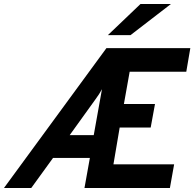

<svg xmlns="http://www.w3.org/2000/svg" viewBox="-52 -941 973 961"><path d="M-32.2 0 480.6 -700H900.6L880.4 -582H597L568.2 -420.6H723.8L702.2 -302.6H547L515.8 -118.6H819.6L798.4 0H370.8L397.8 -150.4H213.4L104.4 0ZM296.8 -264.6H417.2L458.4 -494.6Q452.2 -482.6 443.7 -469.6Q435.2 -456.5 425.2 -443ZM487.8 -765 651.2 -921H803.6L601 -765Z"/></svg>

Font: Overpass
Style: Italic
Weight: 400
Italic angle: -10°
Designer: Delve Withrington, Dave Bailey, Thomas Jockin
Foundry: Delve Fonts LLC
Version: Version 4.000